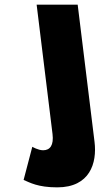

<svg xmlns="http://www.w3.org/2000/svg" viewBox="-20 -533 470 828"><path d="M138 -513 206.5 45C212.4 93 196.1 115 166.1 115C144.1 115 119.3 100 119.3 100L81.8 243C108.2 254 142.8 275 226.8 275C367.8 275 398.9 170 387.7 79L315 -513Z"/></svg>

Font: Hussar
Style: BdOpOblOne
Weight: 700
Foundry: Cannot Into Space Fonts
Version: Version 2.00